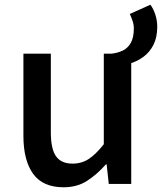

<svg xmlns="http://www.w3.org/2000/svg" viewBox="-20 -778 685 812"><path d="M532 -510 452 -551Q477 -554 498 -563.5Q519 -573 532.5 -595.5Q546 -618 546 -658Q546 -674 540.5 -690Q535 -706 529 -719L616 -758Q629 -741 637 -716Q645 -691 645 -665Q645 -620 629 -588.5Q613 -557 587 -538Q561 -519 532 -510ZM249 14Q161 14 120 -43Q79 -100 79 -204V-551H195V-218Q195 -148 217 -117Q239 -86 287 -86Q325 -86 355 -105.5Q385 -125 419 -168V-551H535V0H440L431 -83H428Q390 -40 348 -13Q306 14 249 14Z"/></svg>

Font: Noto Sans KR Medium
Style: Regular
Weight: 500
Designer: Ryoko NISHIZUKA  (kana, bopomofo & ideographs); Paul D. Hunt (Latin, Greek & Cyrillic); Sandoll Communications , Soo-you
Foundry: Adobe
Version: Version 2.004-H2;hotconv 1.0.118;makeotfexe 2.5.65603